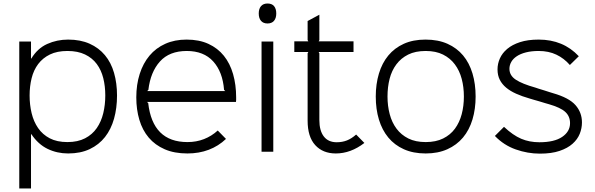

<svg xmlns="http://www.w3.org/2000/svg" viewBox="-20 -866 3397 1096"><path d="M648 -321Q648 -249 631 -188.5Q614 -128 579.5 -84Q545 -40 492.5 -15Q440 10 369 10Q306 10 252 -16Q198 -42 159 -100H157V210H90V-629H157V-532H159Q194 -590 249.5 -615Q305 -640 369 -640Q439 -640 491.5 -616.5Q544 -593 579 -551Q614 -509 631 -450Q648 -391 648 -321ZM581 -321Q581 -374 569.5 -420Q558 -466 532.5 -500.5Q507 -535 465.5 -555Q424 -575 365 -575Q306 -575 265 -555Q224 -535 198 -500.5Q172 -466 160.5 -419.5Q149 -373 149 -321Q149 -268 160.5 -220Q172 -172 197.5 -135Q223 -98 264 -76.5Q305 -55 365 -55Q424 -55 465.5 -76.5Q507 -98 532.5 -135Q558 -172 569.5 -220Q581 -268 581 -321Z M1328 -310Q1328 -302 1328 -296Q1328 -290 1327 -284H819L826 -278Q851 -55 1050 -55Q1101 -55 1144.5 -72Q1188 -89 1223 -121L1270 -73Q1227 -32 1171.5 -11Q1116 10 1050 10Q975 10 920 -14Q865 -38 829 -80.5Q793 -123 775.5 -182Q758 -241 758 -310Q758 -383 777.5 -444Q797 -505 833.5 -548.5Q870 -592 923.5 -616Q977 -640 1045 -640Q1117 -640 1170 -615.5Q1223 -591 1258 -547.5Q1293 -504 1310.5 -443Q1328 -382 1328 -310ZM1266 -346 1259 -353Q1251 -456 1197 -515.5Q1143 -575 1046 -575Q947 -575 893 -515Q839 -455 827 -353L820 -346Z M1557 -789Q1557 -762 1544 -747Q1531 -732 1507 -732Q1483 -732 1470 -747Q1457 -762 1457 -789Q1457 -816 1470 -831Q1483 -846 1507 -846Q1532 -846 1544.5 -831Q1557 -816 1557 -789ZM1540 0H1473V-629H1540Z M2060 -50Q1982 10 1897 10Q1823 10 1779.5 -37.5Q1736 -85 1736 -177V-562L1740 -569H1660V-630H1740L1736 -637V-746L1803 -782V-637L1799 -630H1998V-569H1799L1803 -562V-181Q1803 -120 1828.5 -87Q1854 -54 1902 -54Q1934 -54 1960.5 -64.5Q1987 -75 2013 -98Z M2695 -315Q2695 -244 2677 -184Q2659 -124 2623 -81Q2587 -38 2533.5 -14Q2480 10 2410 10Q2339 10 2285.5 -14Q2232 -38 2196.5 -81Q2161 -124 2143 -183.5Q2125 -243 2125 -315Q2125 -386 2143 -446Q2161 -506 2196.5 -549Q2232 -592 2285 -616Q2338 -640 2409 -640Q2481 -640 2534.5 -616Q2588 -592 2623.5 -549.5Q2659 -507 2677 -447Q2695 -387 2695 -315ZM2628 -315Q2628 -369 2615.5 -416Q2603 -463 2576.5 -498.5Q2550 -534 2509 -554.5Q2468 -575 2410 -575Q2351 -575 2310 -554.5Q2269 -534 2242.5 -498.5Q2216 -463 2204 -416Q2192 -369 2192 -315Q2192 -262 2204.5 -214.5Q2217 -167 2243.5 -131.5Q2270 -96 2311 -75.5Q2352 -55 2410 -55Q2468 -55 2509.5 -75.5Q2551 -96 2577 -131.5Q2603 -167 2615.5 -214Q2628 -261 2628 -315Z M3302 -167Q3302 -134 3289.5 -102.5Q3277 -71 3248.5 -45.5Q3220 -20 3174 -4.5Q3128 11 3062 11Q2992 11 2924 -13Q2856 -37 2805 -90L2857 -142Q2908 -94 2955 -74Q3002 -54 3059 -54Q3144 -54 3189 -84.5Q3234 -115 3234 -163Q3234 -202 3207 -227Q3180 -252 3114 -271Q3109 -272 3093 -277Q3077 -282 3058.5 -287.5Q3040 -293 3023.5 -297.5Q3007 -302 3002 -304Q2960 -316 2926.5 -331Q2893 -346 2869.5 -365.5Q2846 -385 2833 -410.5Q2820 -436 2820 -470Q2820 -502 2833.5 -532.5Q2847 -563 2875.5 -587Q2904 -611 2948.5 -625.5Q2993 -640 3055 -640Q3195 -640 3284 -545L3233 -495Q3200 -533 3156 -554Q3112 -575 3055 -575Q3014 -575 2982.5 -567Q2951 -559 2930 -545Q2909 -531 2898.5 -512.5Q2888 -494 2888 -473Q2888 -435 2924.5 -411Q2961 -387 3036 -366Q3041 -364 3055.5 -359.5Q3070 -355 3086.5 -350Q3103 -345 3117.5 -340Q3132 -335 3137 -334Q3228 -308 3265 -266Q3302 -224 3302 -167Z"/></svg>

Font: TypoPRO Sinkin Sans
Style: 300 Light
Weight: 300
Designer: Keith Bates
Foundry: K-Type
Version: Sinkin Sans (version 1.0)  by Keith Bates   •   © 2014   www